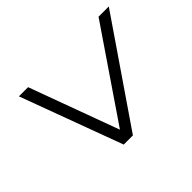

<svg xmlns="http://www.w3.org/2000/svg" viewBox="-105 -682 873 873"><g transform="rotate(-45 331.0 -246.0)"><path d="M264 0 82 -492H141L300 -59H299L594 -492H660L323 0Z"/></g></svg>

Font: Nunito Sans 7pt Expanded ExtraLight
Style: Italic
Weight: 250
Width: 7
Italic angle: -9°
Designer: Vernon Adams
Foundry: Vernon Adams
Version: Version 3.101;gftools[0.9.27]